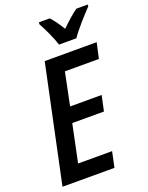

<svg xmlns="http://www.w3.org/2000/svg" viewBox="-170 -1020 850 1104"><g transform="rotate(-20 255.0 -467.5)"><path d="M276 -775H382C409 -816 476 -890 509 -924L510 -935H440C409 -913 376 -883 340 -848C319 -884 296 -915 277 -935H211L210 -923C231 -885 263 -818 276 -775ZM15 0H333L353 -95H145L193 -325H387L407 -419H214L255 -619H463L484 -714H166Z"/></g></svg>

Font: Noto Sans Display SemiCondensed Medium
Style: Italic
Weight: 500
Width: 4
Italic angle: -12°
Designer: Monotype Design Team
Foundry: Monotype Imaging Inc.
Version: Version 1.900